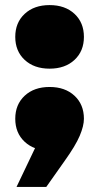

<svg xmlns="http://www.w3.org/2000/svg" viewBox="-20 -580 390 755"><path d="M175 -310Q114 -310 77 -344.5Q40 -379 40 -435Q40 -491 77 -525.5Q114 -560 175 -560Q236 -560 273 -525.5Q310 -491 310 -435Q310 -379 273 -344.5Q236 -310 175 -310ZM45 155 160 -86 175 12Q114 12 77 -22.5Q40 -57 40 -113Q40 -169 77 -203.5Q114 -238 175 -238Q236 -238 273 -203.5Q310 -169 310 -113Q310 -85 293.5 -46Q277 -7 234 53L162 155Z"/></svg>

Font: Unbounded Black
Style: Regular
Weight: 900
Designer: Luke Prowse, Jean-Baptiste Morizot, Fátima Lázaro, Florian Runge
Foundry: NaN
Version: Version 1.701;gftools[0.9.28.dev5+ged2979d]